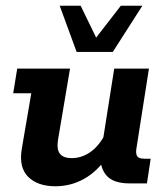

<svg xmlns="http://www.w3.org/2000/svg" viewBox="-20 -639 579 669"><path d="M173 10Q111 10 78 -23Q45 -56 56 -121L89 -314H26L40 -400H224L182 -151Q177 -118 189 -103Q201 -88 230 -88Q265 -88 296 -110Q327 -132 349 -177L337 -140L378 -400H499L456 -126Q452 -105 457.5 -95.5Q463 -86 483 -86H505L492 0H431Q372 0 348.5 -30.5Q325 -61 332 -107L334 -123L351 -89Q317 -40 271.5 -15Q226 10 173 10ZM247 -458 188 -619H261L315 -508L401 -619H476L373 -458Z"/></svg>

Font: Rokkitt SemiBold
Style: Bold Italic
Weight: 700
Italic angle: -9°
Version: Version 3.103